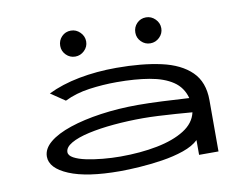

<svg xmlns="http://www.w3.org/2000/svg" viewBox="-75 -780 1150 896"><g transform="rotate(-10 500.0 -332.0)"><path d="M425 11Q269 11 184.5 -24.5Q100 -60 100 -115Q100 -152 136 -182Q172 -212 236 -233.5Q300 -255 383.5 -267Q467 -279 561 -279Q608 -279 674 -276Q740 -273 802 -269Q788 -321 745.5 -349.5Q703 -378 635.5 -389.5Q568 -401 481 -401Q415 -401 350.5 -392Q286 -383 233 -357L165 -403Q230 -435 313.5 -451Q397 -467 491 -467Q612 -467 702.5 -447Q793 -427 843 -378Q893 -329 893 -243V0H801V-70Q775 -45 728.5 -29Q682 -13 626.5 -4.5Q571 4 518 7.5Q465 11 425 11ZM198 -119Q198 -103 220 -91Q242 -79 277.5 -71.5Q313 -64 355.5 -60Q398 -56 439 -56Q534 -56 613 -71.5Q692 -87 743 -119Q794 -151 805 -201Q769 -204 727 -207Q685 -210 644.5 -212Q604 -214 573 -214Q501 -214 434 -208Q367 -202 313.5 -190Q260 -178 229 -160Q198 -142 198 -119ZM312 -552Q287 -552 269 -570Q251 -588 251 -613Q251 -639 268.5 -657Q286 -675 312 -675Q337 -675 355.5 -656.5Q374 -638 374 -613Q374 -588 355.5 -570Q337 -552 312 -552ZM668 -552Q643 -552 625 -570Q607 -588 607 -613Q607 -639 624.5 -657Q642 -675 668 -675Q693 -675 711.5 -656.5Q730 -638 730 -613Q730 -588 711.5 -570Q693 -552 668 -552Z"/></g></svg>

Font: Inconsolata UltraExpanded Thin
Style: Regular
Weight: 100
Width: 9
Monospace: yes
Designer: Raph Levien, Cyreal, Brenton Simpson
Foundry: Raph Levien, Cyreal, Google
Version: Version 3.100; ttfautohint (v1.8.4.7-5d5b)